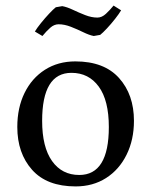

<svg xmlns="http://www.w3.org/2000/svg" viewBox="-20 -652 542 688"><path d="M42 -197Q42 -266 68 -319Q94 -372 141 -402Q188 -432 250 -432Q353 -432 406.5 -372.5Q460 -313 460 -219Q460 -151 433.5 -97.5Q407 -44 360 -14Q313 16 251 16Q148 16 95 -43.5Q42 -103 42 -197ZM131 -219Q131 -125 166.5 -75Q202 -25 264 -25Q370 -25 370 -197Q370 -292 334 -341.5Q298 -391 236 -391Q131 -391 131 -219ZM190 -565Q174 -565 160 -552.5Q146 -540 132 -523L105 -539Q112 -551 126.5 -569Q141 -587 156 -603Q171 -619 180 -626L203 -630Q220 -627 241 -617Q262 -607 285 -598Q308 -589 329 -589Q345 -589 359.5 -602.5Q374 -616 387 -632L414 -615Q407 -603 392.5 -584.5Q378 -566 363 -550Q348 -534 339 -527L316 -523Q300 -526 278.5 -536.5Q257 -547 234 -556Q211 -565 190 -565Z"/></svg>

Font: Buenard
Style: Regular
Weight: 400
Version: Version 2.000